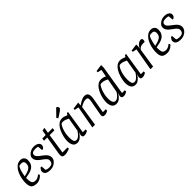

<svg xmlns="http://www.w3.org/2000/svg" viewBox="322 -2127 3532 3532"><g transform="rotate(-45 2087.5 -361.0)"><path d="M186 9Q136 9 103.5 -4.5Q71 -18 55.5 -52Q40 -86 40 -147Q40 -191 48.5 -241Q57 -291 74.5 -339Q92 -387 119.5 -426.5Q147 -466 184.5 -489.5Q222 -513 270 -513Q305 -513 327 -497.5Q349 -482 359 -460Q369 -438 369 -418Q369 -359 350.5 -321.5Q332 -284 298 -261.5Q264 -239 217 -226.5Q170 -214 113 -204V-195Q113 -137 120.5 -104.5Q128 -72 149 -59Q170 -46 208 -46Q231 -46 260.5 -59.5Q290 -73 315 -95L333 -68Q317 -46 292.5 -28.5Q268 -11 240.5 -1Q213 9 186 9ZM116 -243Q181 -257 218.5 -273Q256 -289 274 -307.5Q292 -326 297.5 -348.5Q303 -371 303 -397Q303 -408 299 -421.5Q295 -435 281 -445.5Q267 -456 236 -456Q214 -456 197.5 -452.5Q181 -449 176 -441Q159 -414 147 -378Q135 -342 128 -306.5Q121 -271 116 -243Z M539 9Q468 9 434 -14Q400 -37 400 -83Q400 -95 408 -111.5Q416 -128 426.5 -141Q437 -154 443 -154H463L471 -56Q484 -48 504.5 -43Q525 -38 544 -38Q601 -38 625 -59.5Q649 -81 649 -130Q649 -151 633 -170.5Q617 -190 593.5 -209Q570 -228 546 -244Q527 -258 504 -277.5Q481 -297 465 -324Q449 -351 449 -386Q449 -418 473 -447Q497 -476 535 -494.5Q573 -513 615 -513Q676 -513 711.5 -489.5Q747 -466 747 -427Q747 -404 735 -385.5Q723 -367 703 -359H683L675 -452Q665 -457 649.5 -460Q634 -463 620 -463Q563 -463 538 -448Q513 -433 513 -398Q513 -378 528 -358.5Q543 -339 565.5 -321.5Q588 -304 609 -288Q635 -269 659.5 -247.5Q684 -226 700 -199Q716 -172 716 -138Q716 -99 691.5 -65.5Q667 -32 626.5 -11.5Q586 9 539 9Z M922 3Q882 3 866.5 -12.5Q851 -28 851 -62Q851 -70 853 -83.5Q855 -97 856 -107L914 -455H829L837 -507H925L943 -607L1003 -617L984 -507H1106L1099 -455H976L917 -62H1049V-29Q1046 -27 1025.5 -19Q1005 -11 977 -4Q949 3 922 3Z M1245 9Q1179 9 1152.5 -35.5Q1126 -80 1126 -150Q1126 -177 1133.5 -221.5Q1141 -266 1157.5 -316.5Q1174 -367 1200.5 -411.5Q1227 -456 1265 -484.5Q1303 -513 1353 -513Q1378 -513 1403 -506Q1428 -499 1445.5 -491.5Q1463 -484 1465 -482L1487 -517H1516L1445 -61H1518V-27Q1516 -25 1502 -17.5Q1488 -10 1469 -3Q1450 4 1430 4Q1395 4 1387 -11.5Q1379 -27 1379 -46Q1379 -58 1383.5 -71.5Q1388 -85 1396 -104L1393 -106Q1379 -79 1355.5 -52.5Q1332 -26 1304 -8.5Q1276 9 1245 9ZM1266 -41Q1290 -41 1314.5 -59.5Q1339 -78 1360 -103Q1381 -128 1395 -149L1441 -419Q1416 -433 1383 -445.5Q1350 -458 1312 -458Q1296 -458 1288.5 -454Q1281 -450 1276 -444Q1254 -416 1236.5 -372Q1219 -328 1209 -276.5Q1199 -225 1199 -171Q1199 -107 1211.5 -74Q1224 -41 1266 -41ZM1310 -561 1285 -591 1422 -731Q1447 -721 1453.5 -706.5Q1460 -692 1460 -681Q1460 -672 1451 -662Q1442 -652 1431 -643Q1420 -634 1413 -629Z M1958 4Q1940 4 1927 -0.5Q1914 -5 1907.5 -16Q1901 -27 1901 -46Q1901 -48 1901 -51.5Q1901 -55 1902 -59L1955 -357Q1957 -364 1958.5 -376.5Q1960 -389 1960 -401Q1960 -424 1950 -437Q1940 -450 1905 -450Q1875 -450 1846 -439.5Q1817 -429 1795.5 -417Q1774 -405 1764 -398L1702 0H1632L1711 -440L1631 -457V-488L1771 -507L1765 -438H1768Q1774 -443 1791.5 -455Q1809 -467 1832.5 -480.5Q1856 -494 1882.5 -503.5Q1909 -513 1933 -513Q1985 -513 2004.5 -485.5Q2024 -458 2024 -420Q2024 -406 2023 -392.5Q2022 -379 2020 -367Q2018 -355 2016 -344L1967 -61H2043V-27Q2041 -25 2028 -17.5Q2015 -10 1996.5 -3Q1978 4 1958 4Z M2257 9Q2193 9 2165.5 -34Q2138 -77 2138 -150Q2138 -187 2147 -235Q2156 -283 2174.5 -331.5Q2193 -380 2220.5 -421.5Q2248 -463 2284.5 -488Q2321 -513 2367 -513Q2402 -513 2430.5 -503.5Q2459 -494 2472 -487L2498 -630L2420 -646V-678L2557 -697V-630L2465 -61H2538V-27Q2536 -25 2523 -17.5Q2510 -10 2491.5 -3Q2473 4 2452 4Q2425 4 2410.5 -6.5Q2396 -17 2396 -42Q2396 -58 2400.5 -71Q2405 -84 2415 -106L2412 -108Q2386 -61 2345.5 -26Q2305 9 2257 9ZM2280 -41Q2305 -41 2329 -58Q2353 -75 2373.5 -98.5Q2394 -122 2408 -144L2459 -420Q2433 -436 2399 -447Q2365 -458 2325 -458Q2309 -458 2299.5 -451.5Q2290 -445 2287 -440Q2266 -408 2248.5 -364Q2231 -320 2220.5 -270Q2210 -220 2210 -171Q2210 -136 2216 -106.5Q2222 -77 2237 -59Q2252 -41 2280 -41Z M2755 9Q2689 9 2662.5 -35.5Q2636 -80 2636 -150Q2636 -177 2643.5 -221.5Q2651 -266 2667.5 -316.5Q2684 -367 2710.5 -411.5Q2737 -456 2775 -484.5Q2813 -513 2863 -513Q2888 -513 2913 -506Q2938 -499 2955.5 -491.5Q2973 -484 2975 -482L2997 -517H3026L2955 -61H3028V-27Q3026 -25 3012 -17.5Q2998 -10 2979 -3Q2960 4 2940 4Q2905 4 2897 -11.5Q2889 -27 2889 -46Q2889 -58 2893.5 -71.5Q2898 -85 2906 -104L2903 -106Q2889 -79 2865.5 -52.5Q2842 -26 2814 -8.5Q2786 9 2755 9ZM2776 -41Q2800 -41 2824.5 -59.5Q2849 -78 2870 -103Q2891 -128 2905 -149L2951 -419Q2926 -433 2893 -445.5Q2860 -458 2822 -458Q2806 -458 2798.5 -454Q2791 -450 2786 -444Q2764 -416 2746.5 -372Q2729 -328 2719 -276.5Q2709 -225 2709 -171Q2709 -107 2721.5 -74Q2734 -41 2776 -41Z M3144 0 3221 -440 3141 -457V-488L3281 -507V-457Q3281 -448 3278 -434Q3275 -420 3271 -412H3275Q3284 -433 3302.5 -456.5Q3321 -480 3347 -496.5Q3373 -513 3402 -513Q3416 -513 3426 -505Q3436 -497 3436 -472Q3436 -456 3431.5 -446Q3427 -436 3424 -432H3382Q3348 -432 3325.5 -422.5Q3303 -413 3290 -400Q3277 -387 3271 -378L3213 0Z M3581 9Q3531 9 3498.5 -4.5Q3466 -18 3450.5 -52Q3435 -86 3435 -147Q3435 -191 3443.5 -241Q3452 -291 3469.5 -339Q3487 -387 3514.5 -426.5Q3542 -466 3579.5 -489.5Q3617 -513 3665 -513Q3700 -513 3722 -497.5Q3744 -482 3754 -460Q3764 -438 3764 -418Q3764 -359 3745.5 -321.5Q3727 -284 3693 -261.5Q3659 -239 3612 -226.5Q3565 -214 3508 -204V-195Q3508 -137 3515.5 -104.5Q3523 -72 3544 -59Q3565 -46 3603 -46Q3626 -46 3655.5 -59.5Q3685 -73 3710 -95L3728 -68Q3712 -46 3687.5 -28.5Q3663 -11 3635.5 -1Q3608 9 3581 9ZM3511 -243Q3576 -257 3613.5 -273Q3651 -289 3669 -307.5Q3687 -326 3692.5 -348.5Q3698 -371 3698 -397Q3698 -408 3694 -421.5Q3690 -435 3676 -445.5Q3662 -456 3631 -456Q3609 -456 3592.5 -452.5Q3576 -449 3571 -441Q3554 -414 3542 -378Q3530 -342 3523 -306.5Q3516 -271 3511 -243Z M3934 9Q3863 9 3829 -14Q3795 -37 3795 -83Q3795 -95 3803 -111.5Q3811 -128 3821.5 -141Q3832 -154 3838 -154H3858L3866 -56Q3879 -48 3899.5 -43Q3920 -38 3939 -38Q3996 -38 4020 -59.5Q4044 -81 4044 -130Q4044 -151 4028 -170.5Q4012 -190 3988.5 -209Q3965 -228 3941 -244Q3922 -258 3899 -277.5Q3876 -297 3860 -324Q3844 -351 3844 -386Q3844 -418 3868 -447Q3892 -476 3930 -494.5Q3968 -513 4010 -513Q4071 -513 4106.5 -489.5Q4142 -466 4142 -427Q4142 -404 4130 -385.5Q4118 -367 4098 -359H4078L4070 -452Q4060 -457 4044.5 -460Q4029 -463 4015 -463Q3958 -463 3933 -448Q3908 -433 3908 -398Q3908 -378 3923 -358.5Q3938 -339 3960.5 -321.5Q3983 -304 4004 -288Q4030 -269 4054.5 -247.5Q4079 -226 4095 -199Q4111 -172 4111 -138Q4111 -99 4086.5 -65.5Q4062 -32 4021.5 -11.5Q3981 9 3934 9Z"/></g></svg>

Font: Faustina Light Light
Style: Italic
Weight: 300
Italic angle: -8°
Version: Version 1.200